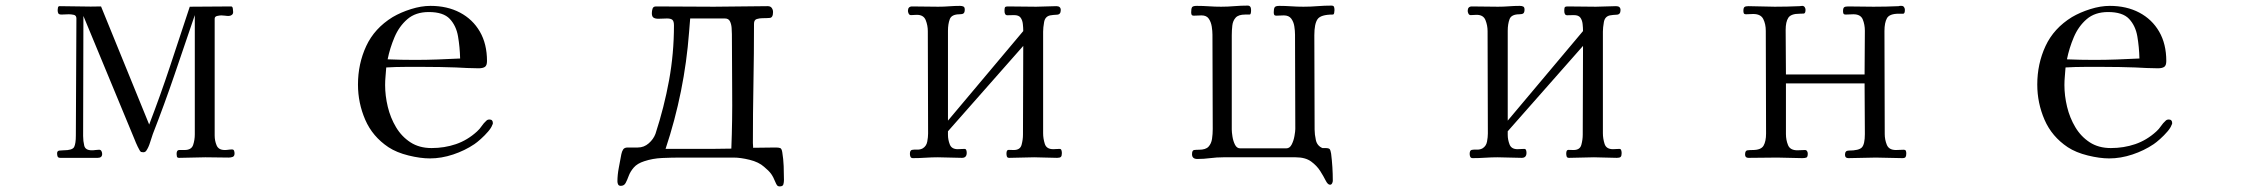

<svg xmlns="http://www.w3.org/2000/svg" viewBox="-20 -564 8040 686"><path d="M818 -16Q818 -6 811.5 -3.5Q805 -1 797 -1Q776 -1 755.5 -1.5Q735 -2 714 -2Q691 -2 667 -1Q643 0 620 0Q613 0 612 -5Q611 -10 611 -14Q611 -28 620 -28Q629 -28 639 -28Q664 -28 670 -46Q676 -64 676 -84V-510Q640 -404 603.5 -297Q567 -190 526 -85Q521 -71 516 -54.5Q511 -38 503 -26Q499 -20 492 -20Q491 -20 488 -20.5Q485 -21 484 -21Q480 -23 472 -40Q464 -57 462 -63L278 -507Q278 -400 277.5 -292.5Q277 -185 277 -78Q277 -60 281 -43.5Q285 -27 308 -27Q315 -27 321 -28Q327 -29 334 -29Q340 -29 342.5 -24Q345 -19 345 -14Q345 0 329 0H196Q188 0 186 -4.5Q184 -9 184 -16Q184 -25 192 -26Q200 -27 207 -27Q239 -27 245 -39Q251 -51 251 -80Q251 -185 252 -289.5Q253 -394 253 -498Q253 -509 243.5 -511Q234 -513 226 -513Q219 -513 213 -512.5Q207 -512 200 -512Q191 -512 188.5 -516Q186 -520 186 -528Q186 -531 187 -536.5Q188 -542 193 -542Q230 -542 267 -541Q304 -540 341 -541L513 -119Q553 -223 588 -328.5Q623 -434 658 -540Q695 -540 732 -540.5Q769 -541 806 -541Q811 -541 812 -532.5Q813 -524 813 -521Q813 -514 808 -510.5Q803 -507 797 -507Q790 -507 784 -508Q778 -509 771 -509Q765 -509 756 -507Q747 -505 747 -497V-80Q747 -61 754 -44.5Q761 -28 783 -28Q790 -28 796 -29Q802 -30 809 -30Q815 -30 816.5 -25Q818 -20 818 -16Z M1624 -355Q1623 -396 1616.5 -434Q1610 -472 1587 -496.5Q1564 -521 1512 -521Q1465 -521 1435.5 -495.5Q1406 -470 1389.5 -431Q1373 -392 1365 -352Q1389 -351 1413.5 -350.5Q1438 -350 1462 -350Q1503 -350 1543.5 -351.5Q1584 -353 1624 -355ZM1741 -124Q1741 -120 1739 -118Q1736 -108 1724 -94Q1712 -80 1698 -67.5Q1684 -55 1675 -49Q1641 -26 1599 -12Q1557 2 1516 2Q1482 2 1439.5 -8.5Q1397 -19 1368 -38Q1311 -76 1285 -136Q1259 -196 1259 -262Q1259 -336 1288.5 -399.5Q1318 -463 1383 -503Q1412 -520 1448.5 -531.5Q1485 -543 1518 -543Q1578 -543 1623.5 -519Q1669 -495 1694.5 -451Q1720 -407 1720 -346Q1720 -330 1712.5 -325Q1705 -320 1690 -320Q1670 -320 1649.5 -321Q1629 -322 1609 -323Q1581 -324 1553 -324.5Q1525 -325 1496 -325Q1462 -325 1428 -325Q1394 -325 1360 -323Q1359 -307 1357.5 -291.5Q1356 -276 1356 -260Q1356 -222 1365.5 -182.5Q1375 -143 1395 -109.5Q1415 -76 1446.5 -55.5Q1478 -35 1522 -35Q1568 -35 1609 -49Q1650 -63 1684 -94Q1694 -103 1701 -113.5Q1708 -124 1718 -133Q1722 -137 1729 -137Q1741 -137 1741 -124Z M2595 -442Q2595 -451 2594 -464.5Q2593 -478 2588 -488Q2583 -498 2570 -498H2446Q2445 -486 2444 -474Q2443 -462 2442 -449Q2426 -236 2358 -32H2519Q2538 -32 2556.5 -32.5Q2575 -33 2593 -33Q2597 -135 2596 -237.5Q2595 -340 2595 -442ZM2781 79Q2781 87 2779 94.5Q2777 102 2766 102Q2759 102 2756 97.5Q2753 93 2751 88Q2743 68 2735 57Q2727 46 2710 32Q2691 15 2658.5 7Q2626 -1 2601 -1H2411Q2380 -1 2346 0.5Q2312 2 2282 12Q2257 20 2244.5 34.5Q2232 49 2226.5 64Q2221 79 2215.5 89.5Q2210 100 2198 100Q2191 100 2188.5 95Q2186 90 2186 84Q2186 61 2191 35Q2196 9 2200 -13Q2202 -23 2206.5 -30Q2211 -37 2223 -37H2259Q2281 -37 2298 -52Q2315 -67 2322 -86Q2353 -181 2370.5 -277Q2388 -373 2388 -473Q2388 -488 2382.5 -493Q2377 -498 2363 -498Q2356 -498 2348 -497.5Q2340 -497 2332 -497Q2321 -497 2315 -501Q2309 -505 2309 -517Q2309 -525 2311.5 -533Q2314 -541 2324 -541Q2376 -541 2427.5 -540.5Q2479 -540 2531 -540Q2579 -540 2627 -541Q2675 -542 2723 -542Q2733 -542 2737.5 -535.5Q2742 -529 2742 -521Q2742 -501 2730.5 -500Q2719 -499 2704 -499Q2694 -499 2684 -496Q2674 -493 2674 -479Q2674 -373 2672 -266.5Q2670 -160 2670 -53Q2670 -49 2670.5 -45Q2671 -41 2671 -36Q2691 -36 2711 -36.5Q2731 -37 2751 -37Q2762 -37 2767.5 -35Q2773 -33 2775 -20Q2779 4 2780 29.5Q2781 55 2781 79Z M3774 -17Q3774 -7 3770.5 -3.5Q3767 0 3757 0Q3736 0 3715.5 -1Q3695 -2 3675 -2Q3653 -2 3630.5 -1Q3608 0 3586 0Q3579 0 3577.5 -5Q3576 -10 3576 -15Q3576 -29 3584 -28.5Q3592 -28 3602 -28Q3625 -28 3630 -46.5Q3635 -65 3635 -83L3636 -400L3367 -95V-82Q3367 -65 3373.5 -48Q3380 -31 3402 -31Q3408 -31 3413.5 -31.5Q3419 -32 3426 -32Q3431 -32 3432.5 -27.5Q3434 -23 3434 -18Q3434 0 3417 0Q3395 0 3374 -1Q3353 -2 3331 -2Q3309 -2 3286.5 -0.5Q3264 1 3242 1Q3235 1 3233 -4Q3231 -9 3231 -14Q3231 -27 3238.5 -28.5Q3246 -30 3257 -29.5Q3268 -29 3277 -34Q3290 -42 3293 -58Q3296 -74 3296 -87Q3296 -179 3295.5 -270.5Q3295 -362 3295 -453Q3295 -473 3287.5 -492Q3280 -511 3256 -511Q3250 -511 3245 -510.5Q3240 -510 3235 -510Q3229 -510 3226.5 -515.5Q3224 -521 3224 -525Q3224 -541 3239 -541Q3262 -541 3285.5 -540.5Q3309 -540 3332 -540Q3352 -540 3371.5 -541.5Q3391 -543 3410 -543Q3418 -543 3422.5 -540.5Q3427 -538 3427 -530Q3427 -520 3423 -516.5Q3419 -513 3409 -513Q3380 -513 3373.5 -495.5Q3367 -478 3367 -454V-133L3636 -453Q3636 -465 3634.5 -478.5Q3633 -492 3626.5 -501Q3620 -510 3603 -510Q3591 -510 3580 -509.5Q3569 -509 3569 -525Q3569 -534 3570.5 -537.5Q3572 -541 3582 -541Q3607 -541 3632 -540.5Q3657 -540 3682 -540Q3700 -540 3718 -541Q3736 -542 3754 -542Q3770 -542 3770 -528Q3770 -512 3756.5 -511.5Q3743 -511 3732 -509Q3714 -505 3710.5 -485Q3707 -465 3707 -451V-88Q3707 -69 3713 -50Q3719 -31 3743 -31Q3748 -31 3754 -31.5Q3760 -32 3766 -32Q3771 -32 3772.5 -27Q3774 -22 3774 -17Z M4748 -528Q4748 -525 4747 -518.5Q4746 -512 4742 -512Q4699 -512 4687.5 -495.5Q4676 -479 4676 -438Q4676 -353 4676.5 -269Q4677 -185 4677 -101Q4677 -84 4681.5 -63.5Q4686 -43 4705 -35H4715Q4728 -35 4731 -31Q4734 -27 4736 -15Q4742 33 4742 82Q4742 86 4739.5 91Q4737 96 4732 96Q4724 96 4716.5 81Q4709 66 4697 47Q4685 28 4664.5 13Q4644 -2 4609 -2H4351Q4327 -2 4304 1Q4281 4 4258 4Q4239 4 4239 -13Q4239 -27 4246.5 -28Q4254 -29 4264 -29Q4288 -29 4298 -40Q4308 -51 4310.5 -68Q4313 -85 4313 -103Q4313 -187 4312.5 -271Q4312 -355 4312 -440Q4312 -453 4309.5 -469Q4307 -485 4299 -497Q4291 -509 4273 -509Q4266 -509 4259.5 -508.5Q4253 -508 4246 -508Q4239 -508 4237.5 -511.5Q4236 -515 4236 -520Q4236 -533 4239 -538Q4242 -543 4256 -543Q4278 -543 4299.5 -541.5Q4321 -540 4343 -540Q4366 -540 4390 -542Q4414 -544 4438 -544Q4450 -544 4450 -528Q4450 -512 4445 -512Q4440 -512 4429 -512Q4405 -512 4395 -501Q4385 -490 4383 -473Q4381 -456 4381 -438V-101Q4381 -92 4383.5 -76Q4386 -60 4392.5 -47Q4399 -34 4411 -34H4576Q4588 -34 4595 -47.5Q4602 -61 4605 -78Q4608 -95 4608 -103Q4608 -187 4607.5 -271Q4607 -355 4607 -440Q4607 -454 4604.5 -470Q4602 -486 4593.5 -497.5Q4585 -509 4567 -509Q4560 -509 4553.5 -508.5Q4547 -508 4541 -508Q4534 -508 4532.5 -511.5Q4531 -515 4531 -520Q4531 -532 4534 -537.5Q4537 -543 4551 -543Q4572 -543 4593.5 -541.5Q4615 -540 4637 -540Q4662 -540 4687 -542Q4712 -544 4737 -544Q4745 -544 4746.5 -539Q4748 -534 4748 -528Z M5774 -17Q5774 -7 5770.5 -3.5Q5767 0 5757 0Q5736 0 5715.5 -1Q5695 -2 5675 -2Q5653 -2 5630.5 -1Q5608 0 5586 0Q5579 0 5577.5 -5Q5576 -10 5576 -15Q5576 -29 5584 -28.5Q5592 -28 5602 -28Q5625 -28 5630 -46.5Q5635 -65 5635 -83L5636 -400L5367 -95V-82Q5367 -65 5373.5 -48Q5380 -31 5402 -31Q5408 -31 5413.5 -31.5Q5419 -32 5426 -32Q5431 -32 5432.5 -27.5Q5434 -23 5434 -18Q5434 0 5417 0Q5395 0 5374 -1Q5353 -2 5331 -2Q5309 -2 5286.5 -0.5Q5264 1 5242 1Q5235 1 5233 -4Q5231 -9 5231 -14Q5231 -27 5238.5 -28.5Q5246 -30 5257 -29.5Q5268 -29 5277 -34Q5290 -42 5293 -58Q5296 -74 5296 -87Q5296 -179 5295.5 -270.5Q5295 -362 5295 -453Q5295 -473 5287.5 -492Q5280 -511 5256 -511Q5250 -511 5245 -510.5Q5240 -510 5235 -510Q5229 -510 5226.5 -515.5Q5224 -521 5224 -525Q5224 -541 5239 -541Q5262 -541 5285.5 -540.5Q5309 -540 5332 -540Q5352 -540 5371.5 -541.5Q5391 -543 5410 -543Q5418 -543 5422.5 -540.5Q5427 -538 5427 -530Q5427 -520 5423 -516.5Q5419 -513 5409 -513Q5380 -513 5373.5 -495.5Q5367 -478 5367 -454V-133L5636 -453Q5636 -465 5634.5 -478.5Q5633 -492 5626.5 -501Q5620 -510 5603 -510Q5591 -510 5580 -509.5Q5569 -509 5569 -525Q5569 -534 5570.5 -537.5Q5572 -541 5582 -541Q5607 -541 5632 -540.5Q5657 -540 5682 -540Q5700 -540 5718 -541Q5736 -542 5754 -542Q5770 -542 5770 -528Q5770 -512 5756.5 -511.5Q5743 -511 5732 -509Q5714 -505 5710.5 -485Q5707 -465 5707 -451V-88Q5707 -69 5713 -50Q5719 -31 5743 -31Q5748 -31 5754 -31.5Q5760 -32 5766 -32Q5771 -32 5772.5 -27Q5774 -22 5774 -17Z M6791 -16Q6791 -7 6788.5 -3Q6786 1 6777 1Q6753 1 6729.5 0Q6706 -1 6682 -1Q6657 -1 6633 0Q6609 1 6584 1Q6572 1 6572 -11Q6572 -26 6585 -26Q6622 -26 6632.5 -37.5Q6643 -49 6643 -85Q6643 -131 6642.5 -176Q6642 -221 6642 -266H6361V-85Q6361 -64 6368.5 -45.5Q6376 -27 6402 -27Q6409 -27 6415.5 -27.5Q6422 -28 6429 -28Q6434 -28 6436.5 -24Q6439 -20 6439 -15Q6439 -3 6434 -1Q6429 1 6419 1Q6397 1 6375 0Q6353 -1 6330 -1Q6305 -1 6279 -0.5Q6253 0 6227 0Q6215 0 6215 -12Q6215 -26 6223.5 -27Q6232 -28 6242 -28Q6272 -28 6281 -43.5Q6290 -59 6290 -87Q6290 -179 6289.5 -271Q6289 -363 6289 -454Q6289 -478 6280 -496Q6271 -514 6244 -514Q6238 -514 6231.5 -513.5Q6225 -513 6219 -513Q6212 -513 6210.5 -516.5Q6209 -520 6209 -525Q6209 -536 6213 -539Q6217 -542 6227 -542Q6250 -542 6274 -541Q6298 -540 6321 -540Q6343 -540 6365.5 -540.5Q6388 -541 6410 -542Q6412 -542 6414.5 -542.5Q6417 -543 6419 -543Q6425 -543 6428 -538.5Q6431 -534 6431 -529Q6431 -516 6424.5 -515.5Q6418 -515 6410 -515Q6379 -515 6369.5 -500.5Q6360 -486 6360 -457Q6360 -417 6360.5 -377.5Q6361 -338 6361 -298H6642Q6642 -337 6642.5 -376Q6643 -415 6643 -454Q6643 -476 6635.5 -494.5Q6628 -513 6602 -513Q6595 -513 6588.5 -512.5Q6582 -512 6575 -512Q6568 -512 6566.5 -515.5Q6565 -519 6565 -524Q6565 -535 6569 -538Q6573 -541 6583 -541Q6606 -541 6629 -540.5Q6652 -540 6674 -540Q6697 -540 6719.5 -540.5Q6742 -541 6764 -542Q6766 -543 6769 -543Q6772 -543 6774 -543Q6780 -543 6783 -538.5Q6786 -534 6786 -529Q6786 -515 6780 -515Q6774 -515 6764 -515Q6731 -515 6722 -499Q6713 -483 6713 -453Q6713 -362 6713.5 -269.5Q6714 -177 6714 -85Q6714 -65 6721.5 -46.5Q6729 -28 6754 -28Q6761 -28 6767.5 -28.5Q6774 -29 6781 -29Q6788 -29 6789.5 -25Q6791 -21 6791 -16Z M7624 -355Q7623 -396 7616.5 -434Q7610 -472 7587 -496.5Q7564 -521 7512 -521Q7465 -521 7435.5 -495.5Q7406 -470 7389.5 -431Q7373 -392 7365 -352Q7389 -351 7413.5 -350.5Q7438 -350 7462 -350Q7503 -350 7543.5 -351.5Q7584 -353 7624 -355ZM7741 -124Q7741 -120 7739 -118Q7736 -108 7724 -94Q7712 -80 7698 -67.5Q7684 -55 7675 -49Q7641 -26 7599 -12Q7557 2 7516 2Q7482 2 7439.5 -8.5Q7397 -19 7368 -38Q7311 -76 7285 -136Q7259 -196 7259 -262Q7259 -336 7288.5 -399.5Q7318 -463 7383 -503Q7412 -520 7448.5 -531.5Q7485 -543 7518 -543Q7578 -543 7623.5 -519Q7669 -495 7694.5 -451Q7720 -407 7720 -346Q7720 -330 7712.5 -325Q7705 -320 7690 -320Q7670 -320 7649.5 -321Q7629 -322 7609 -323Q7581 -324 7553 -324.5Q7525 -325 7496 -325Q7462 -325 7428 -325Q7394 -325 7360 -323Q7359 -307 7357.5 -291.5Q7356 -276 7356 -260Q7356 -222 7365.5 -182.5Q7375 -143 7395 -109.5Q7415 -76 7446.5 -55.5Q7478 -35 7522 -35Q7568 -35 7609 -49Q7650 -63 7684 -94Q7694 -103 7701 -113.5Q7708 -124 7718 -133Q7722 -137 7729 -137Q7741 -137 7741 -124Z"/></svg>

Font: Kaisei Opti
Style: Regular
Weight: 400
Designer: Font-Kai, 金井和夫
Foundry: KAZUO KANAI
Version: Version 5.003